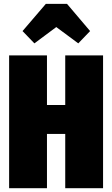

<svg xmlns="http://www.w3.org/2000/svg" viewBox="-20 -986 588 1006"><path d="M160.2 -758.8 98.1 -823.2 220.2 -965.8H331.1L452.1 -823.2L390.1 -758.8L274.9 -844.2ZM321.8 0V-284.2H226.1V0H27.8V-695.8H226.1V-436H321.8V-695.8H520V0Z"/></svg>

Font: Fira Sans Compressed Heavy
Style: Regular
Weight: 900
Width: 1
Designer: Carrois Corporate & Edenspiekermann AG
Foundry: Carrois Corporate GbR & Edenspiekermann AG
Version: Version 4.203;PS 004.203;hotconv 1.0.88;makeotf.lib2.5.64775